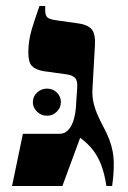

<svg xmlns="http://www.w3.org/2000/svg" viewBox="-20 -617 424 637"><path d="M20 0 56 -173H177Q196 -173 208 -187.5Q220 -202 225.5 -223Q231 -244 232 -264L236 -324Q238 -349 229.5 -358Q221 -367 203 -370L124 -381Q97 -386 85.5 -398.5Q74 -411 74 -443Q74 -483 86 -522Q98 -561 111 -597H130V-582Q130 -566 137 -559.5Q144 -553 165 -550L242 -539Q270 -535 283.5 -520.5Q297 -506 295 -467L287 -326Q285 -298 290.5 -275.5Q296 -253 305 -233Q314 -213 324.5 -193.5Q335 -174 343 -153Q357 -115 357.5 -78Q358 -41 352 0H333Q327 -39 317 -66.5Q307 -94 290.5 -116.5Q274 -139 246 -160L187 0ZM136 -233Q117 -233 103 -246.5Q89 -260 89 -278Q89 -297 103 -310Q117 -323 136 -323Q155 -323 168.5 -310Q182 -297 182 -278Q182 -260 168.5 -246.5Q155 -233 136 -233Z"/></svg>

Font: Frank Ruhl Libre ExtraBold
Style: Regular
Weight: 800
Designer: Yanek Iontef
Foundry: Fontef
Version: Version 6.003;gftools[0.9.30]